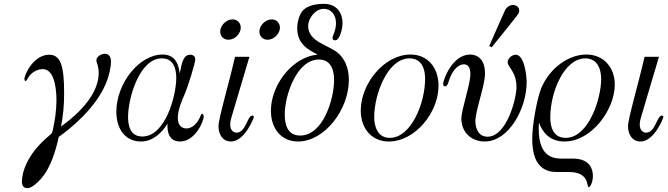

<svg xmlns="http://www.w3.org/2000/svg" viewBox="-20 -726 3478 1000"><path d="M94 221C94 242 105 254 122 254C137 254 151 244 160 237C206 201 253 139 286 -13C347 -56 478 -162 532 -292C547 -328 558 -373 558 -406C558 -439 539 -446 526 -446C509 -446 482 -432 482 -412C482 -399 494 -385 494 -346C494 -205 328 -90 298 -67C309 -123 314 -181 314 -238C314 -376 299 -441 236 -441C156 -441 107 -339 107 -314C107 -311 109 -304 113 -304C116 -304 119 -307 125 -318C139 -346 172 -366 203 -366C271 -366 274 -237 274 -203C274 -152 266 -99 256 -53C251 -30 252 -33 225 -10C118 83 94 175 94 221Z M586 -144C586 -49 637 11 714 11C784 11 830 -46 852 -81H853C853 -78 852 -75 852 -72C852 0 891 11 917 11C997 11 1041 -94 1041 -120C1041 -129 1033 -142 1026 -126C1009 -82 981 -57 951 -57C933 -57 906 -67 906 -112C906 -158 933 -215 938 -226C962 -282 997 -399 997 -417C997 -432 986 -441 972 -441C937 -441 928 -407 916 -343C911 -382 899 -442 827 -442C705 -442 586 -292 586 -144ZM647 -116C647 -217 707 -422 823 -422C881 -422 898 -374 898 -319C898 -231 843 -15 721 -15C657 -15 647 -75 647 -116Z M1127 -562C1127 -536 1146 -519 1170 -519C1204 -519 1234 -552 1234 -582C1234 -605 1217 -625 1191 -625C1157 -625 1127 -592 1127 -562ZM1331 -562C1331 -538 1348 -519 1374 -519C1408 -519 1438 -552 1438 -582C1438 -606 1421 -625 1395 -625C1361 -625 1331 -592 1331 -562ZM1118 -68C1118 -27 1139 11 1183 11C1255 11 1302 -112 1302 -116C1302 -121 1299 -124 1294 -124C1268 -124 1261 -35 1212 -35C1199 -35 1179 -45 1179 -77C1179 -94 1184 -110 1187 -120L1279 -430H1204C1173 -293 1118 -110 1118 -68Z M1391 -149C1391 -53 1448 11 1532 11C1670 11 1797 -154 1797 -310C1797 -376 1773 -423 1738 -452C1689 -492 1585 -509 1585 -590C1585 -633 1624 -680 1666 -680C1704 -680 1730 -649 1730 -606C1730 -565 1712 -542 1712 -528C1712 -518 1720 -516 1725 -516C1751 -516 1764 -579 1764 -606C1764 -656 1736 -706 1667 -706C1643 -706 1590 -703 1560 -674C1538 -653 1528 -608 1528 -579C1528 -495 1588 -466 1634 -442C1624 -440 1615 -439 1606 -437C1488 -409 1391 -275 1391 -149ZM1463 -129C1463 -231 1526 -416 1641 -416C1672 -416 1720 -402 1720 -308C1720 -212 1664 -20 1543 -20C1479 -20 1463 -75 1463 -129Z M1859 -151C1859 -54 1918 11 2005 11C2142 11 2264 -140 2264 -279C2264 -377 2205 -442 2118 -442C1981 -442 1859 -290 1859 -151ZM1929 -117C1929 -231 1997 -422 2113 -422C2145 -422 2194 -407 2194 -314C2194 -192 2123 -8 2010 -8C1946 -8 1929 -68 1929 -117Z M2528 -486 2541 -480C2691 -666 2684 -655 2684 -672C2684 -689 2669 -700 2652 -700C2635 -700 2621 -690 2612 -676C2607 -667 2528 -486 2528 -486ZM2288 -289C2288 -281 2292 -276 2298 -276C2304 -276 2310 -281 2314 -293C2340 -381 2380 -391 2396 -391C2410 -391 2430 -384 2430 -340C2430 -287 2383 -156 2383 -108C2383 -36 2436 11 2504 11C2631 11 2723 -162 2723 -298C2723 -328 2712 -441 2666 -441C2645 -441 2624 -420 2624 -402C2624 -375 2670 -355 2670 -271C2670 -217 2621 -14 2519 -14C2474 -14 2456 -54 2456 -95C2456 -151 2506 -279 2506 -343C2506 -424 2460 -442 2429 -442C2335 -442 2288 -309 2288 -289Z M2752 -2C2752 165 2843 170 2886 170H2944C3053 170 3034 249 3046 249C3055 249 3068 221 3068 190C3068 157 3054 100 2964 100H2907C2869 100 2786 97 2786 -53C2786 -64 2786 -76 2787 -87C2805 -40 2840 11 2920 11C3062 11 3182 -156 3182 -285C3182 -376 3123 -442 3034 -442C2940 -442 2843 -371 2799 -267C2779 -218 2752 -82 2752 -2ZM2846 -117C2847 -249 2919 -422 3029 -422C3062 -422 3111 -404 3111 -312C3111 -217 3048 -8 2926 -8C2894 -8 2846 -22 2846 -117Z M3251 -68C3251 -27 3272 11 3316 11C3388 11 3435 -112 3435 -116C3435 -121 3432 -124 3427 -124C3401 -124 3394 -35 3345 -35C3332 -35 3312 -45 3312 -77C3312 -94 3317 -110 3320 -120L3412 -430H3337C3306 -293 3251 -110 3251 -68Z"/></svg>

Font: CMU Serif
Style: Italic
Weight: 500
Italic angle: -14.04°
Version: Version 0.7.0